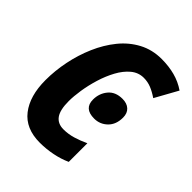

<svg xmlns="http://www.w3.org/2000/svg" viewBox="-206 -842 969 969"><g transform="rotate(45 278.5 -357.0)"><path d="M244 10Q143 10 92 -55.5Q41 -121 41 -234Q41 -301 55 -370Q69 -439 96.5 -502.5Q124 -566 164.5 -616Q205 -666 259.5 -695Q314 -724 381 -724Q431 -724 475 -712.5Q519 -701 557 -675L490 -554Q462 -573 437 -583Q412 -593 384 -593Q346 -593 316 -568Q286 -543 264 -502.5Q242 -462 227.5 -414.5Q213 -367 206 -321.5Q199 -276 199 -242Q199 -179 219.5 -150.5Q240 -122 281 -122Q315 -122 348.5 -132Q382 -142 416 -158V-25Q379 -8 334 1Q289 10 244 10ZM352 -270Q280 -270 280 -334Q280 -378 306.5 -410Q333 -442 383 -442Q415 -442 433.5 -425Q452 -408 452 -377Q452 -327 422.5 -298.5Q393 -270 352 -270Z"/></g></svg>

Font: Noto Sans Condensed ExtraBold
Style: Italic
Weight: 800
Width: 3
Italic angle: -12°
Designer: Monotype Design Team
Foundry: Monotype Imaging Inc.
Version: Version 2.013; ttfautohint (v1.8.4.7-5d5b)